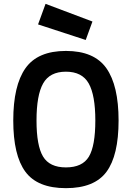

<svg xmlns="http://www.w3.org/2000/svg" viewBox="-20 -968 686 999"><path d="M323 -97Q409 -97 442.5 -153Q476 -209 476 -341Q476 -473 441.5 -534Q407 -595 323 -595Q239 -595 204.5 -534Q170 -473 170 -341Q170 -210 204 -153.5Q238 -97 323 -97ZM49 -341Q49 -523 112.5 -613Q176 -703 323 -703Q470 -703 533.5 -613Q597 -523 597 -341Q597 -159 534 -74Q471 11 323 11Q175 11 112 -74.5Q49 -160 49 -341ZM217 -948 461 -856 426 -760 178 -841Z"/></svg>

Font: TypoPRO Titillium Maps
Style: 800 wt
Weight: 800
Designer: Campivisivi
Foundry: Accademia di Belle Arti di Urbino and students of MA course of Visual design
Version: Version 001.001